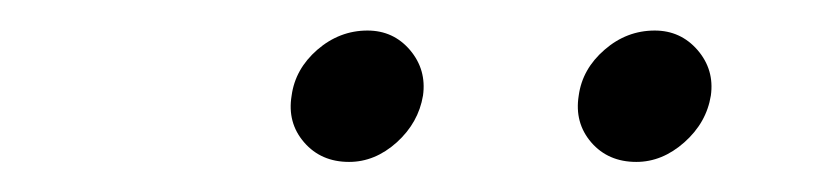

<svg xmlns="http://www.w3.org/2000/svg" viewBox="-20 -695 547 127"><path d="M400.9 -587.9Q382.3 -587.9 371.1 -600.8Q359.9 -613.8 362.8 -631.8Q365.2 -649.4 379.9 -662.1Q394.5 -674.8 413.1 -674.8Q430.2 -674.8 441.4 -661.9Q452.6 -648.9 450.2 -631.8Q447.3 -613.8 432.6 -600.8Q418 -587.9 400.9 -587.9ZM172.9 -631.8Q175.3 -649.4 189.9 -662.1Q204.6 -674.8 223.1 -674.8Q240.2 -674.8 251.2 -661.9Q262.2 -648.9 259.8 -631.8Q256.8 -613.8 242.4 -600.8Q228 -587.9 210.9 -587.9Q192.4 -587.9 181.2 -600.8Q169.9 -613.8 172.9 -631.8Z"/></svg>

Font: Human Sans Light
Style: Italic
Weight: 300
Italic angle: -8°
Designer: Tim Radville
Foundry: Continuum
Version: Version 1.000;FEAKit 1.0